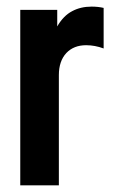

<svg xmlns="http://www.w3.org/2000/svg" viewBox="-20 -558 346 578"><path d="M41 -528.3H152.3V-478.5Q170.9 -510.7 197.3 -524.4Q222.7 -538.1 255.9 -538.1Q265.6 -538.1 274.9 -537.1Q284.2 -536.1 292 -534.2V-412.1Q265.6 -421.9 239.3 -421.9Q202.1 -421.9 179.7 -398.4Q157.2 -374 157.2 -332V0H41Z"/></svg>

Font: Dinish Condensed
Style: Bold
Weight: 700
Width: 3
Designer: Bert Driehuis
Foundry: Playbeing
Version: Version 3.006; git-39231f3c-release